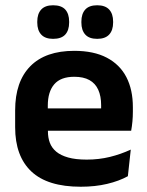

<svg xmlns="http://www.w3.org/2000/svg" viewBox="-20 -697 559 729"><path d="M286.5 12Q160.5 12 99 -46Q37.5 -104 37.5 -214V-278Q37.5 -387 95 -445.5Q152.5 -504 262 -504Q336 -504 385.5 -478Q435 -452 459.8 -404.2Q484.5 -356.5 484.5 -290V-272.5Q484.5 -254.5 482.8 -235.8Q481 -217 478 -200.5H362Q363.5 -228 363.8 -252.8Q364 -277.5 364 -297.5Q364 -332 353 -356.2Q342 -380.5 319.5 -393Q297 -405.5 262 -405.5Q210.5 -405.5 186 -377Q161.5 -348.5 161.5 -296V-250.5L162 -236V-197.5Q162 -174.5 169.2 -155Q176.5 -135.5 193.5 -121.2Q210.5 -107 238.8 -99Q267 -91 309.5 -91Q355.5 -91 397.2 -101.2Q439 -111.5 476.5 -129L465.5 -28Q432 -9.5 386.8 1.2Q341.5 12 286.5 12ZM452 -200.5H105.5V-285.5H452ZM181.5 -549.5Q151.5 -549.5 136.5 -565.8Q121.5 -582 121.5 -611.5V-615Q121.5 -644.5 136.5 -660.8Q151.5 -677 181.5 -677Q213 -677 227.8 -660.8Q242.5 -644.5 242.5 -615V-611.5Q242.5 -582 227.8 -565.8Q213 -549.5 181.5 -549.5ZM349 -549.5Q318.5 -549.5 303.8 -565.8Q289 -582 289 -611.5V-615Q289 -644.5 303.8 -660.8Q318.5 -677 349 -677Q379.5 -677 394.5 -660.8Q409.5 -644.5 409.5 -615V-611.5Q409.5 -582 394.5 -565.8Q379.5 -549.5 349 -549.5Z"/></svg>

Font: Anek Malayalam SemiBold
Style: Regular
Weight: 600
Version: Version 1.003